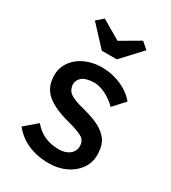

<svg xmlns="http://www.w3.org/2000/svg" viewBox="-186 -849 851 955"><g transform="rotate(30 239.5 -371.5)"><path d="M247 10Q181 10 128 -13Q75 -36 40 -81L110 -141Q140 -106 175.5 -90.5Q211 -75 256 -75Q274 -75 289.5 -79.5Q305 -84 316.5 -93Q328 -102 334 -114.5Q340 -127 340 -142Q340 -168 321 -184Q311 -191 289.5 -199.5Q268 -208 234 -217Q176 -232 139 -251Q102 -270 82 -294Q67 -313 60 -335.5Q53 -358 53 -385Q53 -418 67.5 -445.5Q82 -473 107.5 -493.5Q133 -514 167.5 -525Q202 -536 241 -536Q278 -536 314.5 -526Q351 -516 382 -497Q413 -478 434 -452L375 -387Q356 -406 333.5 -420.5Q311 -435 288 -443Q265 -451 246 -451Q225 -451 208 -447Q191 -443 179.5 -435Q168 -427 162 -415Q156 -403 156 -388Q157 -375 162.5 -363.5Q168 -352 178 -344Q189 -336 211 -327Q233 -318 267 -310Q317 -297 349.5 -281.5Q382 -266 401 -246Q421 -227 429 -202Q437 -177 437 -146Q437 -101 411.5 -65.5Q386 -30 343 -10Q300 10 247 10ZM197 -607 92 -720 130 -753 255 -680H225L350 -753L388 -720L283 -607Z"/></g></svg>

Font: Lexend Medium
Style: Regular
Weight: 500
Designer: Bonnie Shaver-Troup, Thomas Jockin
Foundry: Lexend
Version: Version 1.005